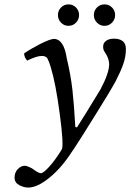

<svg xmlns="http://www.w3.org/2000/svg" viewBox="-20 -614 590 869"><path d="M194.8 -349.1Q188.5 -360.8 168 -360.8Q147 -360.8 103 -339.8Q90.8 -352.1 88.9 -372.1Q118.2 -392.6 161.4 -414.6Q204.6 -436.5 223.1 -438Q269 -438 282.2 -350.1Q300.3 -273.9 307.9 -206.3Q315.4 -138.7 320.8 -40L328.1 -37.1Q362.3 -89.8 435.1 -210Q474.1 -283.2 474.1 -324.2Q474.1 -330.1 473.1 -334Q470.2 -355.5 453.1 -379.9Q446.8 -389.2 446.8 -402.8Q446.8 -419.9 460.4 -429.4Q474.1 -439 495.1 -439Q549.8 -439 549.8 -392.1Q549.8 -357.4 537.8 -323.7Q525.9 -290 503.9 -247.1Q476.6 -197.3 414.1 -97.7Q351.6 2 351.1 2.9L314.9 59.1Q310.1 65.4 305.2 73.2Q258.3 146 203.6 190.4Q148.9 234.9 107.9 234.9Q87.4 234.9 66.7 223.6Q45.9 212.4 45.9 189.9Q45.9 166.5 60.5 151.4Q75.2 136.2 92.8 136.2Q98.6 136.2 110.8 141.4Q123 146.5 128.9 150.9Q135.3 156.2 147 163.1Q158.7 169.9 165 169.9Q176.3 169.9 203.4 139.9Q230.5 109.9 259.8 62Q269 42 250.7 -96.7Q232.4 -235.4 210 -309.1Q203.6 -332 194.8 -349.1ZM418.9 -511.5Q404.8 -525.9 404.8 -545.9Q404.8 -565.9 418.9 -580.1Q433.1 -594.2 453.1 -594.2Q473.1 -594.2 487.1 -580.1Q501 -565.9 501 -545.9Q501 -525.9 487.1 -511.5Q473.1 -497.1 453.1 -497.1Q433.1 -497.1 418.9 -511.5ZM256.1 -511.5Q242.2 -525.9 242.2 -545.9Q242.2 -565.9 256.1 -580.1Q270 -594.2 290 -594.2Q310.1 -594.2 324 -580.1Q337.9 -565.9 337.9 -545.9Q337.9 -525.9 324 -511.5Q310.1 -497.1 290 -497.1Q270 -497.1 256.1 -511.5Z"/></svg>

Font: Common Serif News
Style: Italic
Weight: 450
Italic angle: -12°
Designer: Philipp H. Poll, Khaled Hosny
Foundry: Stefan Peev, Context Ltd.
Version: Version 1.026